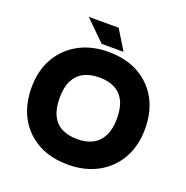

<svg xmlns="http://www.w3.org/2000/svg" viewBox="-151 -1005 1114 1153"><g transform="rotate(20 406.0 -428.5)"><path d="M406 10Q294 10 212.5 -35.5Q131 -81 87 -162Q43 -243 43 -351Q43 -459 88.5 -539.5Q134 -620 216 -665Q298 -710 406 -710Q518 -710 599.5 -664.5Q681 -619 725 -538.5Q769 -458 769 -350Q769 -242 723.5 -161Q678 -80 596 -35Q514 10 406 10ZM406 -153Q462 -153 502.5 -173.5Q543 -194 566 -238Q589 -282 589 -351Q589 -420 567 -463Q545 -506 504 -526.5Q463 -547 406 -547Q350 -547 309 -526.5Q268 -506 245.5 -463Q223 -420 223 -350Q223 -281 245 -237.5Q267 -194 308 -173.5Q349 -153 406 -153ZM489 -741H349L221 -867H412Z"/></g></svg>

Font: REM
Style: Bold
Weight: 700
Designer: Octavio Pardo
Foundry: Ashler Design
Version: Version 1.005;gftools[0.9.28]